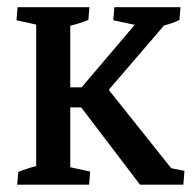

<svg xmlns="http://www.w3.org/2000/svg" viewBox="-20 -503 526 523"><path d="M361.3 0 191.9 -222.7V-252.9L363.3 -454.6L355 -433.6L288.6 -447.8L291.5 -483.4H471.7L468.8 -448.7Q457.5 -442.9 442.4 -438Q427.2 -433.1 410.6 -430.2L442.4 -451.7L257.3 -236.3L263.7 -273.9L454.1 -35.2L417 -50.8L482.4 -37.6L479.5 0ZM78.6 -7.3V-475.6H171.4V-7.3ZM126.5 -210.4V-265.1H254.4V-210.4ZM26.9 0 29.8 -34.7Q54.2 -44.9 91.3 -53.7L78.6 -13.2V-84H171.4V-13.2L160.6 -49.8L225.6 -35.6L222.7 0ZM223.6 -483.4 220.7 -448.7Q196.3 -438.5 159.2 -429.7L171.4 -470.2V-399.4H78.6V-470.2L89.8 -433.6L24.9 -447.8L27.8 -483.4Z"/></svg>

Font: Markazi Text Medium
Style: Regular
Weight: 500
Designer: Borna Izadpanah (Arabic designer), Fiona Ross (Arabic design director) and Florian Runge (Latin designer)
Foundry: Borna Izadpanah and Florian Runge
Version: Version 1.001